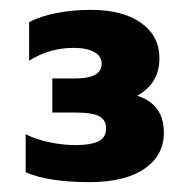

<svg xmlns="http://www.w3.org/2000/svg" viewBox="-20 -729 385 389"><path d="M32 -380V-457Q54 -446 81.5 -440.5Q109 -435 133 -435Q163 -435 179 -442.5Q195 -450 195 -469Q195 -486 181 -493.5Q167 -501 133 -501H86V-570H132Q186 -570 186 -600Q186 -615 171 -623.5Q156 -632 129 -632Q80 -632 39 -606V-684Q61 -696 94 -702.5Q127 -709 164 -709Q229 -709 266 -682.5Q303 -656 303 -611Q303 -560 258 -535Q312 -518 312 -460Q312 -414 272.5 -387Q233 -360 161 -360Q78 -360 32 -380Z"/></svg>

Font: Prompt SemiBold
Style: Regular
Weight: 600
Designer: Katatrad Team
Foundry: CadsonDemak
Version: Version 1.000